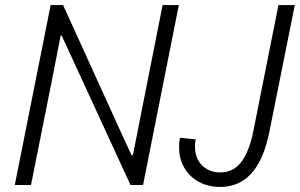

<svg xmlns="http://www.w3.org/2000/svg" viewBox="-20 -740 1199 768"><path d="M182.6 -719.7H232.4L455.6 -229L505.9 -119.6H511.7L547.9 -303.2L630.4 -719.7H695.3L552.2 0H502L226.6 -598.1H222.7L188 -420.4L104 0H39.1ZM696.3 -150.9Q696.3 -170.4 699.7 -189L762.7 -182.6Q759.8 -167.5 759.8 -153.3Q759.8 -122.6 772.7 -99.1Q785.6 -75.7 808.6 -63Q831.5 -50.3 860.4 -50.3Q913.6 -50.3 945.3 -92.3Q977.1 -134.3 993.2 -214.8L1093.8 -719.7H1159.2L1057.1 -210.9Q1013.2 7.8 860.8 7.8Q813.5 7.8 776.1 -12.2Q738.8 -32.2 717.5 -68.4Q696.3 -104.5 696.3 -150.9Z"/></svg>

Font: Reddit Sans Chocolate Light
Style: Italic
Weight: 300
Italic angle: -11.25°
Designer: Stephen Hutchings
Version: Version 1.013